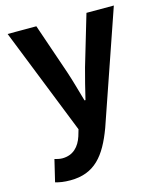

<svg xmlns="http://www.w3.org/2000/svg" viewBox="-116 -645 806 955"><g transform="rotate(-15 287.0 -168.0)"><path d="M128 224C253 224 313 149 362 17L561 -560H420L343 -300C329 -248 315 -194 303 -142H298C282 -196 268 -250 251 -300L162 -560H14L232 -11L222 23C206 72 174 108 117 108C104 108 88 104 78 101L51 214C73 220 95 224 128 224Z"/></g></svg>

Font: Noto Sans Mono CJK TC
Style: Bold
Weight: 700
Designer: Ryoko NISHIZUKA 西塚涼子 (kana, bopomofo & ideographs); Paul D. Hunt (Latin, Greek & Cyrillic); Sandoll Communications 산돌커뮤니
Foundry: Adobe
Version: Version 2.004;hotconv 1.0.118;makeotfexe 2.5.65603